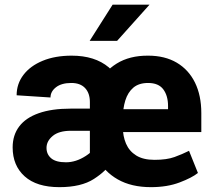

<svg xmlns="http://www.w3.org/2000/svg" viewBox="-20 -770 885 800"><path d="M354.5 -89.4V-344.7Q354.5 -381.8 334.5 -403.1Q314.5 -424.3 277.3 -424.3Q236.3 -424.3 213.4 -406.5Q190.4 -388.7 190.4 -363.8L49.3 -373Q49.3 -420.9 77.9 -458.3Q106.4 -495.6 158 -516.8Q209.5 -538.1 278.8 -538.1Q375 -538.1 433.1 -489.5Q491.2 -440.9 491.2 -343.7V-106.4ZM376 -317.4 376.5 -225.1H275.4Q225.6 -225.1 199.7 -203.6Q173.8 -182.1 173.8 -153.8Q173.8 -127 193.4 -110.4Q212.9 -93.8 254.9 -93.8Q296.4 -93.8 337.2 -120.1Q377.9 -146.5 377.9 -170.4L443.4 -94.2Q424.3 -58.6 371.3 -24.4Q318.4 9.8 227.5 9.8Q132.8 9.8 82.8 -35.2Q32.7 -80.1 32.7 -155.8Q32.7 -207 60.1 -243.2Q87.4 -279.3 141.4 -298.3Q195.3 -317.4 274.4 -317.4ZM608.9 9.8Q527.3 9.8 470.7 -22.5Q414.1 -54.7 385 -111.6Q356 -168.5 356 -241.7V-275.4Q356 -352.5 384 -412.1Q412.1 -471.7 466.1 -505.1Q520 -538.6 597.2 -538.1Q667 -538.1 716.6 -508.8Q766.1 -479.5 792.5 -425.8Q818.8 -372.1 818.8 -298.8V-219.7H414.6V-314.9H680.2V-328.1Q680.2 -371.1 660.4 -397.7Q640.6 -424.3 597.2 -424.3Q558.6 -424.3 535.6 -404.8Q512.7 -385.3 502.2 -351.6Q491.7 -317.9 491.7 -275.4V-241.7Q491.7 -202.6 505.1 -171.4Q518.6 -140.1 547.6 -122.1Q576.7 -104 623.5 -104Q674.8 -104 707 -115.7Q739.3 -127.4 767.6 -141.6L804.7 -49.3Q779.8 -29.3 728.3 -9.8Q676.8 9.8 608.9 9.8ZM353.5 -599.6 449.2 -750.5H603L467.8 -599.6Z"/></svg>

Font: RobotoDEMO
Style: Regular
Weight: 400
Designer: Christian Robertson
Foundry: Google
Version: Version 2.136